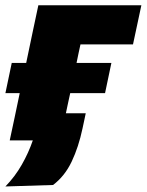

<svg xmlns="http://www.w3.org/2000/svg" viewBox="-30 -520 544 711"><path d="M-10 170.5Q25.5 134 50.5 90.2Q75.5 46.5 91.5 0H6Q15.5 -44 24.2 -85.2Q33 -126.5 43 -175H-10L13.5 -287H67Q81.5 -356 91.5 -404Q101.5 -452 112 -500.5H493.5L462.5 -355.5H268Q264.5 -340.5 261 -323.5Q257.5 -306 253.5 -287H382.5L359 -175H230Q225.5 -154.5 221.5 -136Q217.5 -117.5 214 -100.5H287.5Q284 -86 281.5 -72Q278.5 -58 275.5 -44Q261 24.5 235.5 78.2Q210 132 166.5 165Z"/></svg>

Font: Heraclito ExtraBold
Style: Italic
Weight: 800
Italic angle: -12°
Designer: Kostas Bartsokas (font) & Cristiano Sobral (main changes)
Foundry: Kostas Bartsokas (font) & Cristiano Sobral (main changes)
Version: Version 1.00;July 8, 2020;FontCreator 13.0.0.2655 64-bit